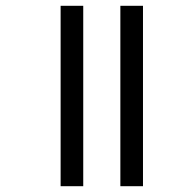

<svg xmlns="http://www.w3.org/2000/svg" viewBox="-20 -642 617 662"><path d="M395 0V-622H473V0ZM189 0V-622H267V0Z"/></svg>

Font: Noto Sans Gurmukhi UI SemiCondensed
Style: Regular
Weight: 400
Width: 4
Designer: Jelle Bosma - Monotype Design Team
Foundry: Monotype Imaging Inc.
Version: Version 2.004; ttfautohint (v1.8.4.7-5d5b)